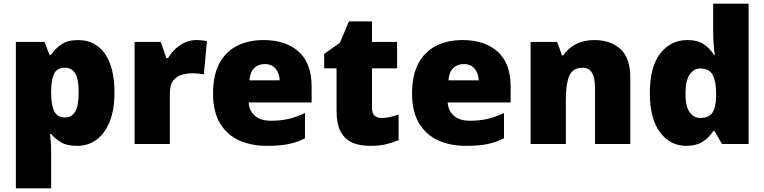

<svg xmlns="http://www.w3.org/2000/svg" viewBox="-20 -780 4141 1040"><path d="M404 -563Q496 -563 548 -489.5Q600 -416 600 -278Q600 -184 573.5 -119.5Q547 -55 501.5 -22.5Q456 10 398 10Q340 10 307.5 -11Q275 -32 257 -54H251Q253 -35 255 -13Q257 9 257 38V240H66V-553H221L248 -483H257Q277 -515 311.5 -539Q346 -563 404 -563ZM332 -413Q290 -413 274.5 -383Q259 -353 257 -294V-279Q257 -213 273 -178.5Q289 -144 333 -144Q369 -144 387.5 -175.5Q406 -207 406 -280Q406 -353 387 -383Q368 -413 332 -413Z M1043 -563Q1059 -563 1076 -561Q1093 -559 1101 -557L1084 -377Q1074 -379 1059.5 -381Q1045 -383 1019 -383Q995 -383 967.5 -376Q940 -369 920 -345.5Q900 -322 900 -272V0H709V-553H851L881 -465H890Q913 -506 954.5 -534.5Q996 -563 1043 -563Z M1407 -563Q1528 -563 1598 -500Q1668 -437 1668 -310V-225H1327Q1329 -182 1359.5 -154Q1390 -126 1448 -126Q1500 -126 1543 -136Q1586 -146 1632 -168V-31Q1592 -10 1544.5 0Q1497 10 1425 10Q1341 10 1275.5 -19.5Q1210 -49 1172 -112Q1134 -175 1134 -273Q1134 -373 1168.5 -437Q1203 -501 1264.5 -532Q1326 -563 1407 -563ZM1414 -433Q1380 -433 1357.5 -412Q1335 -391 1331 -345H1495Q1494 -382 1473.5 -407.5Q1453 -433 1414 -433Z M2047 -141Q2073 -141 2094.5 -146.5Q2116 -152 2139 -160V-21Q2108 -8 2073 1Q2038 10 1984 10Q1930 10 1889.5 -7Q1849 -24 1826 -65.5Q1803 -107 1803 -182V-410H1736V-488L1821 -548L1870 -664H1995V-553H2131V-410H1995V-195Q1995 -141 2047 -141Z M2485 -563Q2606 -563 2676 -500Q2746 -437 2746 -310V-225H2405Q2407 -182 2437.5 -154Q2468 -126 2526 -126Q2578 -126 2621 -136Q2664 -146 2710 -168V-31Q2670 -10 2622.5 0Q2575 10 2503 10Q2419 10 2353.5 -19.5Q2288 -49 2250 -112Q2212 -175 2212 -273Q2212 -373 2246.5 -437Q2281 -501 2342.5 -532Q2404 -563 2485 -563ZM2492 -433Q2458 -433 2435.5 -412Q2413 -391 2409 -345H2573Q2572 -382 2551.5 -407.5Q2531 -433 2492 -433Z M3200 -563Q3286 -563 3340 -515Q3394 -467 3394 -360V0H3203V-302Q3203 -357 3187 -385Q3171 -413 3136 -413Q3082 -413 3063.5 -369Q3045 -325 3045 -242V0H2854V-553H2998L3024 -480H3031Q3057 -519 3099.5 -541Q3142 -563 3200 -563Z M3696 10Q3611 10 3555.5 -63Q3500 -136 3500 -276Q3500 -418 3556.5 -490.5Q3613 -563 3703 -563Q3759 -563 3792.5 -540Q3826 -517 3848 -482H3852Q3848 -503 3845.5 -540Q3843 -577 3843 -612V-760H4035V0H3891L3850 -70H3843Q3823 -37 3788 -13.5Q3753 10 3696 10ZM3774 -141Q3820 -141 3839 -170Q3858 -199 3859 -259V-274Q3859 -339 3840.5 -374Q3822 -409 3772 -409Q3738 -409 3715.5 -376Q3693 -343 3693 -273Q3693 -204 3715.5 -172.5Q3738 -141 3774 -141Z"/></svg>

Font: Noto Sans Telugu Black
Style: Regular
Weight: 900
Designer: Jelle Bosma - Monotype Design Team
Foundry: Monotype Imaging Inc.
Version: Version 2.005; ttfautohint (v1.8.4.7-5d5b)